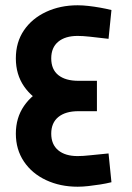

<svg xmlns="http://www.w3.org/2000/svg" viewBox="-20 -696 500 727"><path d="M277 -275Q209 -275 155.5 -299.5Q102 -324 71 -369Q40 -414 40 -475Q40 -536 70.5 -581Q101 -626 154.5 -651Q208 -676 274 -676Q293 -676 315 -673.5Q337 -671 359.5 -667Q382 -663 402 -658L391 -549Q348 -554 321 -557Q294 -560 274 -560Q227 -560 200.5 -538Q174 -516 174 -475Q174 -433 201 -411.5Q228 -390 277 -390ZM274 11Q208 11 154.5 -14Q101 -39 70.5 -84.5Q40 -130 40 -190Q40 -250 71 -295Q102 -340 155.5 -365Q209 -390 277 -390V-275Q228 -275 201 -253Q174 -231 174 -190Q174 -149 200.5 -127Q227 -105 274 -105Q294 -105 321 -108Q348 -111 391 -115L402 -6Q382 -1 359.5 2.5Q337 6 315 8.5Q293 11 274 11ZM277 -275V-390H347V-275Z"/></svg>

Font: Cairo Play
Style: Bold
Weight: 700
Version: Version 3.119